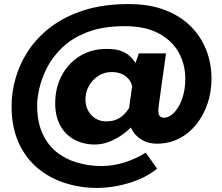

<svg xmlns="http://www.w3.org/2000/svg" viewBox="-20 -700 1092 946"><path d="M459 226Q377 226 301 202Q225 178 165.5 128.5Q106 79 71.5 2.5Q37 -74 37 -178Q37 -245 57 -315.5Q77 -386 120 -451Q163 -516 231 -567.5Q299 -619 394 -649.5Q489 -680 614 -680Q714 -680 790 -651.5Q866 -623 917.5 -572.5Q969 -522 995.5 -455.5Q1022 -389 1022 -312Q1022 -247 1002.5 -189.5Q983 -132 947.5 -87.5Q912 -43 862.5 -17.5Q813 8 752 8Q709 8 675.5 -13Q642 -34 625.5 -70Q609 -106 616 -152L640 -90Q625 -69 595 -45.5Q565 -22 526.5 -5Q488 12 447 12Q392 12 347.5 -11.5Q303 -35 277.5 -80.5Q252 -126 252 -191Q252 -267 284 -327.5Q316 -388 373 -423.5Q430 -459 506 -459Q550 -459 576.5 -449Q603 -439 619.5 -423.5Q636 -408 648 -390L664 -437H798L761 -172Q759 -155 761 -143Q763 -131 770 -125.5Q777 -120 788 -120Q806 -120 824.5 -133.5Q843 -147 858.5 -172.5Q874 -198 883.5 -233.5Q893 -269 893 -312Q893 -382 861 -440.5Q829 -499 763 -535Q697 -571 594 -571Q487 -571 411.5 -542Q336 -513 287.5 -466.5Q239 -420 212 -367Q185 -314 174 -265Q163 -216 163 -182Q163 -101 188.5 -44Q214 13 258 48.5Q302 84 359.5 101Q417 118 480 118Q537 118 593 100.5Q649 83 698 52L754 131Q714 164 662.5 185Q611 206 558 216Q505 226 459 226ZM503 -102Q530 -102 550 -109.5Q570 -117 586 -131.5Q602 -146 616 -168L631 -275Q626 -297 612 -312.5Q598 -328 577.5 -336.5Q557 -345 530 -345Q493 -345 463.5 -325.5Q434 -306 417.5 -275.5Q401 -245 401 -210Q401 -180 414 -155.5Q427 -131 450 -116.5Q473 -102 503 -102Z"/></svg>

Font: Josefin Sans Thin
Style: Bold Italic
Weight: 700
Italic angle: -7°
Version: Version 2.000